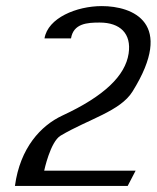

<svg xmlns="http://www.w3.org/2000/svg" viewBox="-20 -610 514 630"><path d="M29 0H399L425 -50H125C125 -50 145 -145 179 -165C270 -219 375 -245 415 -310C555 -535 416 -590 314 -590C231 -590 137 -551 126 -484H213C221 -533 266 -536 307 -536C374 -536 412 -500 402 -434C391 -362 323 -295 185 -231C114 -198 46 -125 29 0Z"/></svg>

Font: Charger Sport
Style: DfObl
Weight: 400
Designer: Jasper
Foundry: Cannot Into Space Fonts
Version: Version 1.1